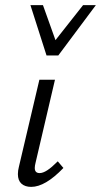

<svg xmlns="http://www.w3.org/2000/svg" viewBox="-20 -726 395 751"><path d="M50 -45Q50 -59 54 -74L134 -414H195L119 -89Q116 -77 116 -69Q116 -49 135 -49Q148 -49 165 -60Q182 -71 206 -95L228 -69Q157 5 102 5Q78 5 64 -7.5Q50 -20 50 -45ZM99 -706H148L197 -569L305 -706H355L208 -509H162Z"/></svg>

Font: LXGW Bright GB
Style: Italic
Weight: 400
Italic angle: -12°
Designer: Christian Thalmann (Catharsis Fonts)
Foundry: LXGW / Christian Thalmann (Catharsis Fonts) / Fontworks Inc.
Version: Version 5.510